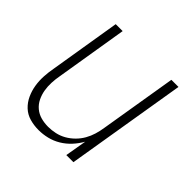

<svg xmlns="http://www.w3.org/2000/svg" viewBox="-142 -648 783 783"><g transform="rotate(45 250.0 -256.0)"><path d="M182 8Q155 8 130.5 1Q106 -6 88 -23Q70 -40 59.5 -63Q49 -86 45 -111Q41 -136 42.5 -162.5Q44 -189 49 -215L99 -520H139L88 -209Q84 -188 83 -166Q82 -144 85.5 -123.5Q89 -103 98 -84.5Q107 -66 122.5 -53Q138 -40 158 -34.5Q178 -29 200 -29Q220 -29 240.5 -33.5Q261 -38 279.5 -48.5Q298 -59 313.5 -74.5Q329 -90 339.5 -108.5Q350 -127 356 -147Q362 -167 365 -187L420 -520H461L375 0H334L350 -93Q337 -70 319 -50.5Q301 -31 278.5 -17.5Q256 -4 231 2Q206 8 182 8Z"/></g></svg>

Font: Iosevka SS04 Extralight
Style: Italic
Weight: 200
Italic angle: -9°
Monospace: yes
Designer: Belleve Invis
Foundry: Belleve Invis
Version: Version 19.0.0; ttfautohint (v1.8.4)